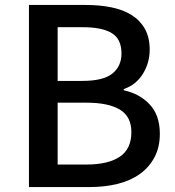

<svg xmlns="http://www.w3.org/2000/svg" viewBox="-20 -756 707 776"><path d="M97 -736H325Q382 -736 429.5 -726.5Q477 -717 511.5 -695.5Q546 -674 565.5 -639.5Q585 -605 585 -555Q585 -502 557.5 -457.5Q530 -413 480 -396V-391Q543 -378 584.5 -334.5Q626 -291 626 -215Q626 -161 604.5 -120.5Q583 -80 545.5 -53Q508 -26 456 -13Q404 0 343 0H97ZM213 -91H329Q417 -91 464 -122.5Q511 -154 511 -222Q511 -285 464.5 -313Q418 -341 329 -341H213ZM213 -646V-429H312Q397 -429 434 -458.5Q471 -488 471 -540Q471 -598 432 -622Q393 -646 315 -646Z"/></svg>

Font: Kinto Sans Med
Style: Regular
Weight: 500
Designer: Authors: Ryoko NISHIZUKA  (kana & ideographs); Paul D. Hunt (Latin, Greek & Cyrillic); Wenlong ZHANG  (bopomofo); Sandol
Foundry: Adobe Systems Incorporated, ookami Inc.
Version: Version 0.001